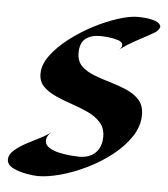

<svg xmlns="http://www.w3.org/2000/svg" viewBox="-52 -573 547 626"><g transform="rotate(5 222.0 -259.5)"><path d="M318.4 -417.5Q321.3 -419.9 324.2 -421.9Q331.5 -429.2 331.5 -436Q331.5 -446.3 316.4 -451.2Q301.3 -456.1 283.4 -457.8Q265.6 -459.5 258.3 -459.5Q227.5 -459.5 209.7 -445.3Q191.9 -431.2 191.9 -398.4Q191.9 -371.6 208 -355.7Q224.1 -339.8 249.5 -330.1Q274.9 -320.3 303.5 -312Q332 -303.7 357.4 -292.7Q382.8 -281.7 399.2 -263.7Q415.5 -245.6 415.5 -215.3Q415.5 -177.7 392.8 -143.6Q370.1 -109.4 333.7 -80.8Q297.4 -52.2 254.2 -31Q210.9 -9.8 168.9 1.7Q127 13.2 94.7 13.2Q81.5 13.2 57.1 9Q32.7 4.9 12.7 -5.1Q-7.3 -15.1 -7.3 -32.7Q-7.3 -48.3 8.8 -62.5Q24.9 -76.7 47.6 -88.9Q70.3 -101.1 92 -111.8Q113.8 -122.6 124.5 -132.3Q119.1 -127 115 -119.4Q110.8 -111.8 110.8 -104Q110.8 -90.3 124.3 -81.8Q137.7 -73.2 157.2 -68.8Q176.8 -64.5 195.3 -63Q213.9 -61.5 223.6 -61.5Q257.3 -61.5 276.6 -80.6Q295.9 -99.6 295.9 -133.3Q295.9 -161.1 279.8 -179.2Q263.7 -197.3 238.5 -209Q213.4 -220.7 185.1 -230.2Q156.7 -239.7 131.6 -251Q106.4 -262.2 90.3 -278.3Q74.2 -294.4 74.2 -320.3Q74.2 -350.1 96.7 -380.4Q119.1 -410.6 154.5 -438Q189.9 -465.3 230.7 -486.6Q271.5 -507.8 309.6 -520Q347.7 -532.2 374 -532.2Q383.8 -532.2 400.6 -530.8Q417.5 -529.3 432.4 -523.9Q447.3 -518.6 450.2 -506.8Q446.3 -494.1 435.1 -487.3Q423.8 -480.5 413.1 -474.6Q390.1 -462.4 367.7 -450Q345.2 -437.5 324.2 -421.9Q321.3 -418.9 318.4 -417.5Z"/></g></svg>

Font: Lugrasimo
Style: Regular
Weight: 400
Designer: The DocRepair Project, Astigmatic (AOETI)
Foundry: Google
Version: Version 1.001